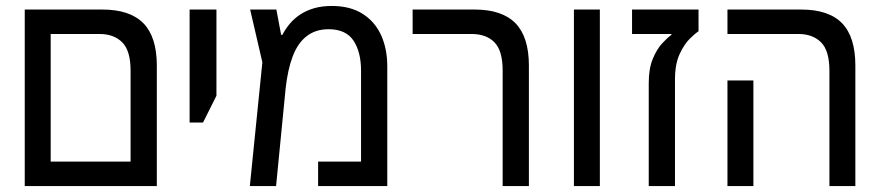

<svg xmlns="http://www.w3.org/2000/svg" viewBox="-20 -624 2962 644"><path d="M63 0V-592H323Q416 -592 461 -546Q506 -500 506 -404V0ZM150 -82H418V-387Q418 -454 390 -482Q362 -510 314 -510H150Z M616 -213V-592H706V-303L661 -213Z M1093 -604Q1155 -604 1196.5 -577.5Q1238 -551 1258.5 -505.5Q1279 -460 1279 -401V0H1047V-82H1191V-387Q1191 -450 1165.5 -488Q1140 -526 1082 -526Q1039 -526 1009 -503Q979 -480 962 -435.5Q945 -391 938 -327L906 0H818L860 -415L819 -592H907L923 -507H927Q938 -528 953 -545.5Q968 -563 988 -576Q1008 -589 1034 -596.5Q1060 -604 1093 -604Z M1666 0V-387Q1666 -454 1638.5 -482Q1611 -510 1562 -510H1364V-592H1572Q1664 -592 1709 -546Q1754 -500 1754 -404V0Z M1905 0V-592H1992V0Z M2156 0V-346Q2156 -394 2169.5 -426.5Q2183 -459 2201 -478.5Q2219 -498 2232 -507V-510H2100V-592H2323V-519Q2313 -513 2294 -494.5Q2275 -476 2259.5 -442.5Q2244 -409 2244 -357V0Z M2762 0V-387Q2762 -454 2734 -482Q2706 -510 2658 -510H2420V-592H2667Q2760 -592 2804.5 -546Q2849 -500 2849 -404V0ZM2420 0V-354H2507V0Z"/></svg>

Font: Noto Sans Hebrew SemiCondensed
Style: Regular
Weight: 400
Width: 4
Designer: Monotype Design Team
Foundry: Monotype Imaging Inc.
Version: Version 2.003